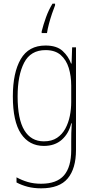

<svg xmlns="http://www.w3.org/2000/svg" viewBox="-20 -878 510 1046"><path d="M228 -630Q289 -630 321 -600.5Q353 -571 367 -532H370L373 -620H394V-61Q394 40 349 94Q304 148 204 148Q164 148 131 139.5Q98 131 70 116V88Q99 104 131.5 113.5Q164 123 204 123Q289 123 328.5 77.5Q368 32 368 -61V-107Q368 -132 368.5 -154Q369 -176 371 -206H368Q355 -151 317 -117Q279 -83 219 -83Q139 -83 94.5 -149.5Q50 -216 50 -353Q50 -482 93 -556Q136 -630 228 -630ZM228 -605Q147 -605 111.5 -536.5Q76 -468 76 -353Q76 -229 112.5 -168.5Q149 -108 219 -108Q262 -108 290.5 -127Q319 -146 336 -177.5Q353 -209 360.5 -246.5Q368 -284 368 -322V-412Q368 -464 354.5 -508Q341 -552 310.5 -578.5Q280 -605 228 -605ZM280 -849Q273 -832 263.5 -804Q254 -776 246.5 -747.5Q239 -719 236 -698H207V-707Q216 -743 230.5 -783.5Q245 -824 266 -858H280Z"/></svg>

Font: Noto Sans Kannada UI Condensed Thin
Style: Regular
Weight: 100
Width: 3
Designer: Jelle Bosma - Monotype Design Team
Foundry: Monotype Imaging Inc.
Version: Version 2.005; ttfautohint (v1.8.4.7-5d5b)